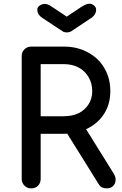

<svg xmlns="http://www.w3.org/2000/svg" viewBox="-20 -1038 672 1058"><path d="M152.3 0Q129.9 0 115.2 -14.6Q99.6 -30.3 99.6 -51.8Q99.6 -277.3 99.6 -728.5Q99.6 -752 115.2 -766.6Q129.9 -781.2 152.3 -781.2Q211.9 -781.2 332 -781.2Q407.2 -781.2 464.8 -749Q523.4 -717.8 554.7 -663.1Q587.9 -608.4 587.9 -535.2Q587.9 -466.8 555.7 -414.1Q523.4 -361.3 464.8 -331.1Q407.2 -300.8 332 -300.8Q289.1 -300.8 204.1 -300.8Q204.1 -238.3 204.1 -51.8Q204.1 -30.3 189.5 -14.6Q174.8 0 152.3 0ZM567.4 0Q552.7 0 541 -5.9Q530.3 -11.7 522.5 -25.4Q461.9 -122.1 341.8 -315.4Q367.2 -322.3 443.4 -343.8Q484.4 -278.3 607.4 -80.1Q617.2 -63.5 617.2 -47.9Q617.2 -36.1 612.3 -25.4Q598.6 0 567.4 0ZM204.1 -397.5Q236.3 -397.5 332 -397.5Q377.9 -397.5 413.1 -414.1Q448.2 -431.6 467.8 -462.9Q488.3 -495.1 488.3 -535.2Q488.3 -579.1 467.8 -613.3Q448.2 -647.5 413.1 -666Q377.9 -684.6 332 -684.6Q289.1 -684.6 204.1 -684.6Q204.1 -613.3 204.1 -397.5ZM347.7 -859.4Q333 -859.4 322.3 -867.2Q284.2 -891.6 210 -941.4Q185.5 -959 185.5 -984.4Q185.5 -1003.9 210.9 -1013.7Q235.4 -1023.4 268.6 -999Q294.9 -981.4 347.7 -946.3Q368.2 -959 426.8 -999Q454.1 -1017.6 473.6 -1017.6Q481.4 -1017.6 487.3 -1014.6Q509.8 -1003.9 509.8 -984.4Q509.8 -959 486.3 -941.4Q449.2 -916 375 -867.2Q363.3 -859.4 347.7 -859.4Z"/></svg>

Font: Abed
Style: Bold
Weight: 700
Designer: Johan Aakerlund
Version: Version 3.105